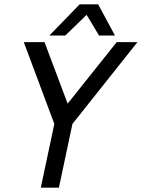

<svg xmlns="http://www.w3.org/2000/svg" viewBox="-20 -860 650 880"><path d="M290 -385 515 -667H610L312 -292L250 0H167L229 -292L89 -667H184ZM206 -697 345 -840H430L507 -697H434L377 -792L279 -697Z"/></svg>

Font: Epunda Sans
Style: Italic
Weight: 400
Italic angle: -12.0243°
Designer: Simon Atzbach
Foundry: typofactur
Version: Version 2.204; ttfautohint (v1.8.4.7-5d5b)